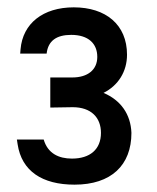

<svg xmlns="http://www.w3.org/2000/svg" viewBox="-20 -900 429 523"><path d="M174 -805C221 -805 245 -781 245 -745C245 -710 219 -689 177 -689H117V-607L178 -608C228 -608 255 -580 255 -538C255 -493 225 -468 176 -468C140 -468 110 -482 99 -520H26L28 -507C39 -434 95 -397 183 -397C283 -397 338 -450 338 -538C336 -589 309 -627 262 -647C302 -667 326 -705 326 -751C326 -833 268 -880 181 -880C97 -880 42 -836 36 -766L35 -754H107C111 -789 134 -805 174 -805Z"/></svg>

Font: Mint Spirit
Style: Bold
Weight: 700
Designer: HARENDAL Hirwen
Foundry: Arkandis Digital Foundry.
Version: Version 1.004;FFEdit